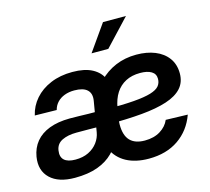

<svg xmlns="http://www.w3.org/2000/svg" viewBox="-107 -871 1102 1009"><g transform="rotate(-15 444.0 -366.0)"><path d="M182.1 8.3Q92.8 8.3 47.9 -34.9Q2.9 -78.1 14.6 -150.9Q22.5 -197.8 49.8 -231Q77.1 -264.2 123.5 -282Q169.9 -299.8 234.9 -300.3Q261.2 -300.3 285.2 -299.6Q309.1 -298.8 335.9 -298.3Q362.8 -297.9 396 -297.9L386.2 -218.3Q352.5 -218.3 317.4 -219Q282.2 -219.7 249.5 -219.2Q203.6 -219.2 171.9 -203.9Q140.1 -188.5 134.8 -153.3Q129.4 -118.7 148.4 -101.1Q167.5 -83.5 209.5 -83.5Q250.5 -83.5 280.8 -98.4Q311 -113.3 329.8 -138.4Q348.6 -163.6 353.5 -193.4L381.3 -357.4Q387.7 -396 366 -416.3Q344.2 -436.5 295.9 -436.5Q266.6 -436.5 242.7 -427.5Q218.8 -418.5 202.9 -401.6Q187 -384.8 180.7 -360.8L62 -362.8Q73.2 -412.1 106.7 -450.4Q140.1 -488.8 192.4 -510.7Q244.6 -532.7 311 -532.7Q377.9 -532.7 419.2 -510.5Q460.4 -488.3 477.1 -449Q493.7 -409.7 484.9 -358.9L449.2 -145L441.4 -144Q424.8 -97.7 391.1 -63.5Q357.4 -29.3 305.7 -10.5Q253.9 8.3 182.1 8.3ZM583.5 11.7Q512.2 11.7 461.9 -15.1Q411.6 -42 387 -95.7Q362.3 -149.4 367.7 -230Q371.6 -298.3 394.3 -354.2Q417 -410.2 455.8 -450.2Q494.6 -490.2 546.1 -512Q597.7 -533.7 659.2 -533.7Q716.3 -533.7 760.5 -515.9Q804.7 -498 830.1 -463.4Q855.5 -428.7 855.5 -379.4Q855.5 -331.5 827.1 -300Q798.8 -268.6 743.4 -250.5Q688 -232.4 606.9 -225.1Q525.9 -217.8 420.4 -217.8L432.1 -296.9Q524.4 -296.9 583.7 -301.5Q643.1 -306.2 676.8 -316.4Q710.4 -326.7 723.9 -342.8Q737.3 -358.9 737.3 -381.8Q737.3 -408.7 715.1 -422.1Q692.9 -435.5 653.8 -435.5Q608.9 -435.5 575.4 -418.2Q542 -400.9 521 -368.2Q500 -335.4 492.2 -288.6Q489.7 -275.4 487.1 -259Q484.4 -242.7 482.4 -227.3Q480.5 -211.9 480.5 -200.7Q480.5 -142.1 507.3 -114Q534.2 -85.9 587.4 -85.9Q637.2 -85.9 671.9 -107.4Q706.5 -128.9 720.7 -162.6L839.8 -159.2Q811 -79.1 745.1 -33.7Q679.2 11.7 583.5 11.7ZM434.6 -601.1 535.2 -744.1H660.2L525.9 -601.1Z"/></g></svg>

Font: Inter 28pt SemiBold
Style: Italic
Weight: 600
Italic angle: -9.3988°
Designer: Rasmus Andersson
Foundry: rsms
Version: Version 4.001;git-66647c0bb